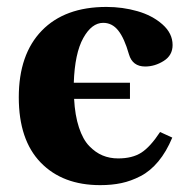

<svg xmlns="http://www.w3.org/2000/svg" viewBox="-20 -522 534 554"><path d="M34.2 -241.2Q34.2 -365.2 100.6 -433.6Q167 -502 287.1 -502Q334 -502 376.7 -489.7Q419.4 -477.5 448.7 -451.7Q478 -425.8 478 -392.1Q478 -362.3 452.4 -346.2Q426.8 -330.1 398.9 -330.1Q362.3 -330.1 352.1 -365.2Q338.9 -411.6 321.3 -433.8Q303.7 -456.1 277.8 -456.1Q244.6 -456.1 220.2 -412.1Q195.8 -368.2 192.9 -283.2H355V-236.8H193.8Q196.3 -189 207.8 -154.3Q219.2 -119.6 237.3 -100.8Q255.4 -82 275.9 -73.5Q296.4 -64.9 320.8 -64.9Q361.8 -64.9 387.7 -81.5Q413.6 -98.1 441.9 -141.1L477.1 -125Q460 -84 436.8 -56.2Q413.6 -28.3 385.7 -13.9Q357.9 0.5 330.3 6.3Q302.7 12.2 269 12.2Q160.6 12.2 97.4 -53Q34.2 -118.2 34.2 -241.2Z"/></svg>

Font: Linguistics Pro
Style: Bold
Weight: 700
Designer: Stefan Peev, Context Ltd
Foundry: Stefan Peev, Context Ltd
Version: Version 001.000